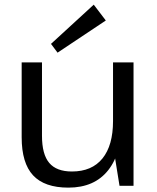

<svg xmlns="http://www.w3.org/2000/svg" viewBox="-20 -813 688 840"><path d="M163.7 -218.8Q163.7 -137.8 195.4 -100.3Q227.1 -62.7 294.7 -62.7Q382 -62.7 428.3 -119.8Q474.5 -176.9 474.5 -283.3L513.7 -353.3V-286.8Q513.7 -144.9 453.5 -68.5Q393.3 7.9 279.2 7.9Q174.7 7.9 124.7 -45.9Q74.8 -99.7 74.8 -212.3V-540H163.7ZM564.2 0H502.9L474.5 -176.6V-540H564.2ZM442.9 -723.4 231.8 -582.6 203.1 -621 390.1 -792.6Z"/></svg>

Font: Pathway Extreme 8pt Thin
Style: Regular
Weight: 100
Version: Version 1.001;gftools[0.9.26]